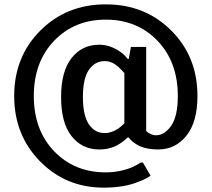

<svg xmlns="http://www.w3.org/2000/svg" viewBox="-20 -740 970 880"><path d="M455 120Q282 120 163.5 -0.5Q45 -121 45 -300Q45 -480 165 -600Q285 -720 465 -720Q645 -720 765 -600Q885 -480 885 -300Q885 -181 834.5 -118Q784 -55 705 -55Q638 -55 600 -82Q581 -94 570 -110H565Q548 -93 530 -82Q489 -55 435 -55Q356 -55 308 -116Q260 -177 260 -295Q260 -413 308 -474Q356 -535 435 -535Q485 -535 532 -502Q551 -489 565 -470H570L580 -525H650V-140Q655 -134 663 -130Q679 -120 695 -120Q734 -120 764.5 -163.5Q795 -207 795 -300Q795 -456 702 -553Q609 -650 465 -650Q321 -650 228 -553Q135 -456 135 -300Q135 -144 228 -47Q321 50 465 50Q526 50 582 28Q609 16 625 5H635L670 65Q650 80 615 93Q550 120 455 120ZM460 -130Q492 -130 524 -152Q542 -166 550 -175V-405Q539 -418 524 -432Q494 -460 460 -460Q415 -460 387.5 -420Q360 -380 360 -295Q360 -210 387.5 -170Q415 -130 460 -130Z"/></svg>

Font: Scada
Style: Regular
Weight: 400
Designer: Jovanny Lemonad
Foundry: Jovanny Lemonad
Version: Version 4.100;PS 004.100;hotconv 1.0.88;makeotf.lib2.5.64775